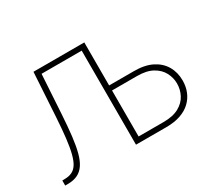

<svg xmlns="http://www.w3.org/2000/svg" viewBox="-135 -952 1316 1193"><g transform="rotate(-30 523.0 -355.5)"><path d="M208.5 -710.9H248L228.5 -394Q223.1 -308.6 215.6 -243.9Q208 -179.2 195.8 -132.8Q183.6 -86.4 163.8 -57.1Q144 -27.8 114.7 -13.9Q85.4 0 43.5 0H25.9V-36.1L43.5 -36.6Q73.2 -36.6 95.2 -46.9Q117.2 -57.1 132.6 -80.8Q147.9 -104.5 158.7 -145.5Q169.4 -186.5 176.8 -248.5Q184.1 -310.5 189.5 -397ZM545.4 -710.9V-674.8H224.1V-710.9ZM552.7 -402.3H752Q828.6 -402.3 880.1 -376.2Q931.6 -350.1 958 -304.7Q984.4 -259.3 984.4 -201.2Q984.4 -157.7 969.5 -121.1Q954.6 -84.5 925.5 -57.1Q896.5 -29.8 852.8 -14.9Q809.1 0 752 0H533.7V-710.9H573.2V-36.1H752Q820.3 -36.1 862.8 -59.6Q905.3 -83 925 -121.1Q944.8 -159.2 944.8 -202.1Q944.8 -243.7 925 -281.2Q905.3 -318.8 862.8 -342.5Q820.3 -366.2 752 -366.2H552.7Z"/></g></svg>

Font: Roboto ExtraLight
Style: Regular
Weight: 250
Designer: Christian Robertson
Foundry: Google
Version: Version 3.009; 2024